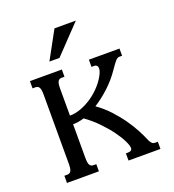

<svg xmlns="http://www.w3.org/2000/svg" viewBox="-131 -818 832 919"><g transform="rotate(-20 285.0 -358.0)"><path d="M486.8 -63.5Q490.7 -53.7 494.9 -48.3Q499 -43 502.7 -40.3Q506.3 -37.6 509.8 -37.1Q513.2 -36.6 516.1 -36.6H529.3V0H366.7V-36.6H376Q398.4 -36.6 398.4 -52.7Q398.4 -64.9 386.7 -89.4Q375 -113.8 353.5 -143.3Q332 -172.9 301.5 -204.6Q271 -236.3 233.9 -263.2Q219.2 -258.8 204.8 -256.3Q190.4 -253.9 176.8 -253.9V-85Q176.8 -69.8 178.2 -60.5Q179.7 -51.3 183.1 -45.9Q186.5 -40.5 191.2 -38.6Q195.8 -36.6 202.6 -36.6H215.8V0H53.2V-36.6H66.9Q73.2 -36.6 78.1 -38.6Q83 -40.5 86.4 -45.9Q89.8 -51.3 91.3 -60.5Q92.8 -69.8 92.8 -85V-433.6Q92.8 -448.7 91.3 -458Q89.8 -467.3 86.4 -472.7Q83 -478 78.1 -480Q73.2 -481.9 66.9 -481.9H53.2V-518.6H215.8V-481.9H202.6Q195.8 -481.9 191.2 -480Q186.5 -478 183.1 -472.7Q179.7 -467.3 178.2 -458Q176.8 -448.7 176.8 -433.6V-297.9Q205.6 -297.9 236.1 -309.6Q266.6 -321.3 294.2 -340.8Q321.8 -360.4 344.2 -386Q366.7 -411.6 379.4 -439.5Q385.3 -452.6 385.3 -462.4Q385.3 -472.2 380.6 -477.1Q376 -481.9 368.7 -481.9H353.5V-518.6H509.3V-481.9H495.1Q489.7 -481.9 485.1 -479.2Q480.5 -476.6 475.1 -470.5Q469.7 -464.4 462.4 -454.1Q455.1 -443.8 444.8 -429.2Q431.6 -410.2 416 -392.1Q400.4 -374 382.6 -357.4Q364.7 -340.8 345.5 -325.7Q326.2 -310.5 306.6 -298.3Q343.3 -272 372.8 -240Q402.3 -208 424.8 -175.8Q447.3 -143.6 462.6 -114.3Q478 -85 486.8 -63.5ZM250 -715.8H358.9L224.1 -574.7H172.9Z"/></g></svg>

Font: Arian Grqi
Style: Regular
Weight: 400
Designer: Ruben Hakobyan (Tarumian)
Foundry: Ruben Hakobyan (Tarumian)
Version: Version 1.003